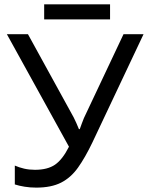

<svg xmlns="http://www.w3.org/2000/svg" viewBox="-20 -855 682 885"><path d="M183.6 -835H487.3V-765.6H183.6ZM641.6 -697.3 405.8 -198.2Q372.6 -128.9 339.6 -82.5Q306.6 -36.1 261.5 -13.2Q216.3 9.8 147 9.8Q118.7 9.8 93.3 5.6Q67.9 1.5 48.3 -4.9V-91.8Q68.4 -83 91.6 -77.6Q114.7 -72.3 141.1 -72.3Q199.2 -72.3 233.6 -95.9Q268.1 -119.6 297.9 -178.7L11.7 -697.3H108.9L319.8 -313.5Q325.2 -303.2 331.8 -288.1Q338.4 -272.9 343.8 -259.8H347.7Q351.6 -270 356.9 -285.2Q362.3 -300.3 366.7 -310.5L549.3 -697.3Z"/></svg>

Font: Lunasima
Style: Regular
Weight: 400
Designer: The DocRepair Project, Monotype Design Team
Foundry: Google
Version: Version 2.009